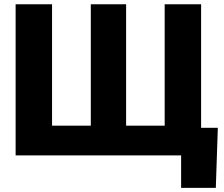

<svg xmlns="http://www.w3.org/2000/svg" viewBox="-20 -748 1077 924"><path d="M55.2 -727.5H230.5V-143.1H417V-727.5H586.9V-143.1H772.5V-727.5H947.8V0H55.2ZM851.6 156.2V0H806.6V-132.8H1028.3L1018.6 156.2Z"/></svg>

Font: Inter Extra Bold
Style: Regular
Weight: 800
Designer: Rasmus Andersson
Foundry: rsms
Version: Version 4.000;git-3c8e0fc